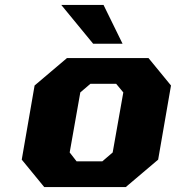

<svg xmlns="http://www.w3.org/2000/svg" viewBox="-20 -757 712 777"><path d="M357 -580 228 -737H399L476 -580ZM159 0 68 -111 120 -411 251 -522H581L672 -411L620 -111L489 0ZM290 -104H394L436 -140L479 -383L450 -418H346L305 -383L262 -140Z"/></svg>

Font: Tomorrow
Style: Bold Italic
Weight: 700
Italic angle: -10°
Designer: Tony de Marco, Monica Rizzolli
Foundry: Just in Type
Version: Version 2.002